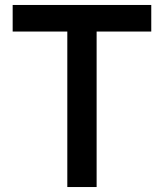

<svg xmlns="http://www.w3.org/2000/svg" viewBox="-20 -753 660 773"><path d="M589 -733V-626H369V0H251V-626H31V-733Z"/></svg>

Font: Kreadon Light
Style: Bold
Weight: 600
Designer: Reiya WATANABE
Foundry: StudioGnu
Version: Version 1.003; ttfautohint (v1.8.4.7-5d5b);gftools[0.9.32]